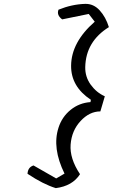

<svg xmlns="http://www.w3.org/2000/svg" viewBox="-20 -881 689 991"><path d="M420 -535Q419 -484 448.5 -443.5Q478 -403 521 -384L498 -306Q442 -306 396 -256.5Q350 -207 344.5 -135Q339 -63 393 18Q354 79 268 90Q203 70 122 16Q124 -18 153 -27L270 40L313 15Q248 -117 282 -222Q300 -278 344.5 -314Q389 -350 447 -354L449 -366Q346 -434 347 -542Q348 -663 469 -769L438 -809L301 -781Q271 -803 282 -831Q351 -859 420 -861Q463 -862 494.5 -827.5Q526 -793 542 -741Q423 -667 420 -535Z"/></svg>

Font: Tillana
Style: Regular
Weight: 400
Designer: Lipi Raval (Devanagari, Latin), Jonny Pinhorn (Latin)
Foundry: Indian Type Foundry
Version: Version 2.003;PS 1.0;hotconv 1.0.79;makeotf.lib2.5.61930; tt